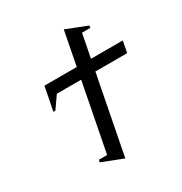

<svg xmlns="http://www.w3.org/2000/svg" viewBox="-172 -858 943 994"><g transform="rotate(-30 300.0 -361.0)"><path d="M572.3 -460H382.3L291.5 7.3L166.5 -41.5L169.4 -55.2H218.8L297.4 -460H151.9L101.6 -387.7H89.8L117.2 -528.3H310.5L349.6 -730.5L474.6 -681.6L472.2 -668.5H422.9L395.5 -528.3H585.4Z"/></g></svg>

Font: Cousine
Style: Italic
Weight: 400
Italic angle: -12°
Monospace: yes
Designer: Steve Matteson
Foundry: Monotype Imaging Inc.
Version: Version 1.21